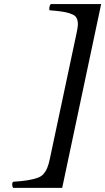

<svg xmlns="http://www.w3.org/2000/svg" viewBox="-20 -723 513 936"><path d="M473.1 -703.1 283.2 192.9H43.9Q40 188 39.6 178Q39.1 168 43.9 163.1Q87.9 160.2 114.5 155.8Q141.1 151.4 161.4 144.5Q181.6 137.7 192.6 124.8Q203.6 111.8 210.4 95.2Q217.3 78.6 223.1 50.8L353 -560.1Q357.9 -583.5 359.4 -597.9Q360.8 -612.3 357.2 -625.2Q353.5 -638.2 345.7 -645Q337.9 -651.9 320.6 -657.7Q303.2 -663.6 280.8 -666.7Q258.3 -669.9 222.2 -672.9Q218.8 -677.2 220.7 -688Q222.7 -698.7 228 -703.1Z"/></svg>

Font: Common Serif
Style: Bold Italic
Weight: 700
Italic angle: -12°
Designer: Philipp H. Poll, Khaled Hosny
Foundry: Stefan Peev, Context Ltd.
Version: Version 1.026